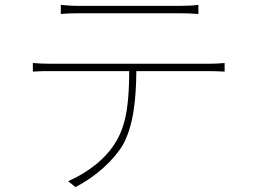

<svg xmlns="http://www.w3.org/2000/svg" viewBox="-20 -733 1040 783"><path d="M710 -679C733 -679 764 -678 789 -676V-713C765 -710 733 -709 710 -709H302C271 -709 253 -711 228 -713V-676C249 -678 272 -679 304 -679ZM192 -473C161 -473 139 -474 114 -476V-441C141 -443 161 -443 192 -443H507C506 -337 501 -235 454 -157C415 -89 342 -31 258 6L288 30C369 -12 443 -78 481 -142C525 -221 535 -331 536 -443H831C852 -443 877 -442 896 -441V-476C874 -474 852 -473 831 -473Z"/></svg>

Font: Noto Sans Japanese Thin
Style: Regular
Weight: 100
Designer: Ryoko NISHIZUKA (kana & ideographs); Paul D. Hunt (Latin, Greek & Cyrillic); Wenlong ZHANG (bopomofo); Sandoll Communica
Foundry: Adobe Systems Incorporated
Version: Version 1.000;PS 1;hotconv 1.0.78;makeotf.lib2.5.61930